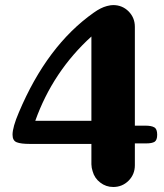

<svg xmlns="http://www.w3.org/2000/svg" viewBox="-20 -728 645 755"><path d="M339.4 -584.5Q188 -446.8 118.7 -252.9H339.4ZM586.9 -227.1Q598.1 -220.7 598.1 -198.2Q598.1 -177.2 587.9 -170.4Q577.1 -164.1 555.2 -164.1H510.3V-78.1Q510.3 -42.5 485.8 -17.6Q460.9 7.3 425.3 7.3Q396.5 7.3 374 -10.3Q351.6 -27.3 344.2 -54.7Q339.8 -67.4 339.4 -82V-162.1H96.2Q62 -162.1 45.9 -168.5Q29.3 -174.8 29.3 -198.2Q29.3 -228 54.2 -286.1Q165 -548.8 348.6 -678.2Q376 -697.8 399.9 -704.1L404.3 -705.1Q415 -708 425.3 -708Q460.9 -708 485.8 -683.1Q510.3 -658.2 510.3 -622.6V-233.9H551.3Q575.7 -233.9 586.9 -227.1Z"/></svg>

Font: inglobal
Style: Bold
Weight: 700
Designer: Andrey Kochetov, Denis Davydov, Evgeny Yurtaev
Foundry: inglobal.ru
Version: Version 1.00 September 25, 2014, initial release